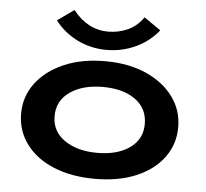

<svg xmlns="http://www.w3.org/2000/svg" viewBox="-50 -732 851 795"><g transform="rotate(5 375.0 -334.5)"><path d="M373 10Q275 10 201 -20.5Q127 -51 86 -106.5Q45 -162 45 -233Q45 -303 86 -358.5Q127 -414 201 -446.5Q275 -479 373 -479Q471 -479 544 -446.5Q617 -414 657.5 -358.5Q698 -303 698 -233Q698 -162 657.5 -107Q617 -52 544 -21Q471 10 373 10ZM373 -98Q457 -98 508 -134.5Q559 -171 559 -234Q559 -299 508 -335.5Q457 -372 373 -372Q290 -372 237 -335.5Q184 -299 184 -234Q184 -171 237 -134.5Q290 -98 373 -98ZM520 -674 589 -626Q552 -579 495 -552.5Q438 -526 374 -526Q310 -526 254 -553Q198 -580 159 -630L228 -679Q289 -602 374 -602Q417 -602 455 -619Q493 -636 520 -674Z"/></g></svg>

Font: Inconsolata ExtraExpanded ExtraBold
Style: Regular
Weight: 800
Width: 8
Monospace: yes
Designer: Raph Levien, Cyreal, Brenton Simpson
Foundry: Raph Levien, Cyreal, Google
Version: Version 3.001; ttfautohint (v1.8.2.53-6de2)